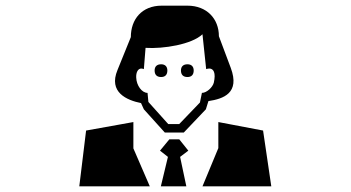

<svg xmlns="http://www.w3.org/2000/svg" viewBox="-20 -732 1240 678"><path d="M501 -404C481 -404 462 -430 461 -458C460 -476 467 -490 479 -490C482 -490 485 -489 488 -488L494 -563C557 -559 657 -575 695 -611L708 -488C712 -489 715 -490 719 -490C734 -490 743 -475 735 -440C731 -424 710 -404 693 -404L686 -370L613 -294H574L504 -372ZM451 -208V-301L284 -271L260 -74H509ZM578 -240 545 -200 573 -178 548 -74H638L616 -178L645 -200L613 -240ZM751 -209 695 -74H938L909 -271L751 -301ZM549 -505C534 -505 526 -497 526 -483C526 -468 534 -460 549 -460C563 -460 571 -468 571 -483C571 -497 563 -505 549 -505ZM562 -264H629L707 -346L716 -375C769 -383 828 -403 795 -492L753 -604C753 -666 710 -712 642 -712H551C481 -712 442 -664 442 -601L395 -485C362 -406 428 -378 478 -368L488 -346ZM642 -460C656 -460 664 -468 664 -483C664 -497 656 -505 642 -505C627 -505 619 -497 619 -483C619 -468 627 -460 642 -460Z"/></svg>

Font: CryptoKit_GRILLE 1.4
Style: Regular
Weight: 400
Monospace: yes
Designer: Oceane Juvin
Foundry: http://www.head-geneve.ch
Version: Version 1.004